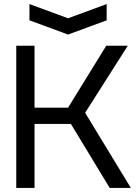

<svg xmlns="http://www.w3.org/2000/svg" viewBox="-20 -925 670 945"><path d="M60 0V-700H150V-395H315L503 -700H609L399 -370L624 0H520L329 -315H150V0ZM505 -905V-825L315 -755L125 -825V-905L315 -835Z"/></svg>

Font: Tektur
Style: Regular
Weight: 400
Designer: Adam Jagosz
Foundry: Adam Jagosz
Version: Version 1.005;gftools[0.9.30]